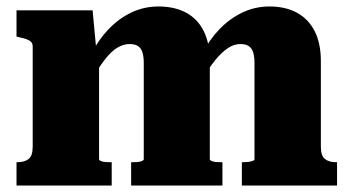

<svg xmlns="http://www.w3.org/2000/svg" viewBox="-20 -573 1082 593"><path d="M31 0V-72H33Q56 -72 68.5 -82Q81 -92 81 -120V-428Q81 -438 76.5 -443Q72 -448 63 -451.5Q54 -455 39 -458L31 -460V-541H266L278 -413L286 -414V-81Q286 -78 292 -75.5Q298 -73 306 -72.5Q314 -72 321 -72H325V0ZM667 0H385V-72H388Q396 -72 404 -72.5Q412 -73 418 -75.5Q424 -78 424 -81V-379Q424 -398 420 -411Q416 -424 406.5 -430.5Q397 -437 380 -437Q361 -437 342 -425.5Q323 -414 303 -388Q283 -362 259 -320L262 -407Q284 -450 315.5 -483Q347 -516 386 -534.5Q425 -553 469 -553Q520 -553 555.5 -533.5Q591 -514 609.5 -476.5Q628 -439 628 -384V-81Q628 -78 634 -75.5Q640 -73 648.5 -72.5Q657 -72 664 -72H667ZM1021 0H727V-72H730Q738 -72 746.5 -73Q755 -74 760.5 -76Q766 -78 766 -81V-379Q766 -398 762 -411Q758 -424 748.5 -430.5Q739 -437 722 -437Q703 -437 684 -424.5Q665 -412 644.5 -387Q624 -362 602 -322L605 -408Q627 -451 658.5 -483.5Q690 -516 729 -534.5Q768 -553 812 -553Q862 -553 897.5 -533.5Q933 -514 952 -476.5Q971 -439 971 -384V-120Q971 -92 983.5 -82Q996 -72 1018 -72H1021Z"/></svg>

Font: Roboto Serif 20pt ExtraBold
Style: Regular
Weight: 800
Version: Version 1.008